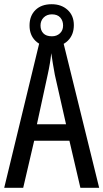

<svg xmlns="http://www.w3.org/2000/svg" viewBox="-20 -890 490 910"><path d="M361 0 309 -223H142L90 0H0L173 -714H274L450 0ZM240 -535Q235 -563 230.5 -589Q226 -615 223 -638Q218 -590 206 -536L155 -301H293ZM225 -669Q176 -669 148 -696.5Q120 -724 120 -769Q120 -815 148 -842.5Q176 -870 225 -870Q271 -870 300.5 -843Q330 -816 330 -771Q330 -725 301.5 -697Q273 -669 225 -669ZM226 -718Q249 -718 264 -732Q279 -746 279 -769Q279 -792 265.5 -807Q252 -822 226 -822Q202 -822 187 -807Q172 -792 172 -769Q172 -746 185.5 -732Q199 -718 226 -718Z"/></svg>

Font: Noto Sans Khmer ExtraCondensed
Style: Regular
Weight: 400
Width: 2
Designer: Danh Hong and the Monotype Design Team
Foundry: Monotype Imaging Inc.
Version: Version 2.004; ttfautohint (v1.8.4.7-5d5b)